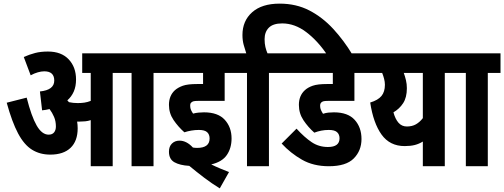

<svg xmlns="http://www.w3.org/2000/svg" viewBox="-20 -916 2778 1058"><path d="M408 -209Q408 -139 369 -101.5Q330 -64 257 -64Q200 -64 156.5 -91Q113 -118 79.5 -181Q46 -244 17 -350L127 -378Q153 -275 182 -224.5Q211 -174 248 -174Q268 -174 278 -186.5Q288 -199 288 -219Q288 -248 278 -271.5Q268 -295 253 -315Q233 -310 212 -308L200 -412Q279 -420 279 -472Q279 -523 224 -523Q208 -523 188.5 -517.5Q169 -512 149 -501L111 -602Q143 -616 173.5 -624Q204 -632 244 -632Q318 -632 358.5 -589Q399 -546 399 -478Q399 -440 386.5 -411.5Q374 -383 351 -363Q356 -358 360 -353Q383 -348 408 -348Q428 -348 445 -350.5Q462 -353 480 -360V-514H433V-622H896V-514H826V0H705V-514H601V0H480V-254Q465 -249 449.5 -247.5Q434 -246 419 -246Q412 -246 405 -246Q408 -228 408 -209Z M1076 -200Q1055 -200 1034.5 -196.5Q1014 -193 996 -187Q962 -217 936.5 -254.5Q911 -292 911 -338Q911 -389 944 -419Q961 -434 987.5 -443.5Q1014 -453 1067 -453H1099V-514H884V-622H1295V-514H1218V-360H1070Q1054 -360 1046.5 -358Q1039 -356 1034 -351Q1028 -347 1028 -333Q1028 -320 1032.5 -310Q1037 -300 1044 -290Q1059 -294 1074 -295.5Q1089 -297 1104 -297Q1181 -297 1218.5 -256Q1256 -215 1256 -153Q1256 -100 1230 -62Q1204 -24 1144 -10Q1168 2 1194.5 13Q1221 24 1242 32L1191 122Q1147 95 1105.5 63.5Q1064 32 1023 -2Q971 -5 941 -22Q911 -39 911 -80Q911 -109 927.5 -125Q944 -141 969 -141Q1008 -141 1043 -103Q1055 -101 1066 -101Q1135 -101 1135 -153Q1135 -175 1121.5 -187.5Q1108 -200 1076 -200Z M1341 -514H1283V-622H1337Q1330 -643 1323 -668Q1316 -693 1316 -723Q1316 -801 1369.5 -848.5Q1423 -896 1521 -896Q1612 -896 1684.5 -858.5Q1757 -821 1816 -757Q1875 -693 1922 -615H1782Q1730 -692 1667 -739.5Q1604 -787 1535 -787Q1485 -787 1461.5 -763.5Q1438 -740 1438 -700Q1438 -676 1442.5 -657Q1447 -638 1454 -622H1532V-514H1462V0H1341Z M1792 -200Q1770 -200 1750 -196Q1730 -192 1712 -185Q1678 -215 1652.5 -253Q1627 -291 1627 -338Q1627 -389 1660 -419Q1676 -434 1703 -443.5Q1730 -453 1782 -453H1814V-514H1520V-622H2011V-514H1933V-360H1786Q1770 -360 1762.5 -358Q1755 -356 1750 -351Q1744 -345 1744 -333Q1744 -320 1748.5 -310Q1753 -300 1760 -289Q1775 -294 1789.5 -295.5Q1804 -297 1820 -297Q1897 -297 1934.5 -255.5Q1972 -214 1972 -150Q1972 -86 1929.5 -43Q1887 0 1792 0Q1707 0 1644 -36Q1581 -72 1532 -125L1614 -207Q1658 -159 1697.5 -132.5Q1737 -106 1787 -106Q1851 -106 1851 -154Q1851 -175 1837.5 -187.5Q1824 -200 1792 -200Z M2501 -622V-514H2431V0H2310V-136Q2289 -123 2265.5 -117Q2242 -111 2210 -111Q2128 -111 2082.5 -174.5Q2037 -238 2020 -351Q2063 -364 2082 -387Q2101 -410 2101 -449Q2101 -465 2096.5 -482Q2092 -499 2086 -514H1999V-622ZM2148 -297Q2158 -260 2176 -239.5Q2194 -219 2222 -219Q2251 -219 2272 -231Q2293 -243 2310 -265V-514H2205Q2212 -495 2217 -474Q2222 -453 2222 -430Q2222 -379 2201.5 -347.5Q2181 -316 2148 -297Z M2668 -514V0H2547V-514H2489V-622H2738V-514Z"/></svg>

Font: Noto Sans ExtraCondensed
Style: Bold
Weight: 700
Width: 2
Designer: Monotype Design Team
Foundry: Monotype Imaging Inc.
Version: Version 2.013; ttfautohint (v1.8.4.7-5d5b)